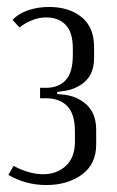

<svg xmlns="http://www.w3.org/2000/svg" viewBox="-20 -523 336 551"><path d="M113 8Q54 8 4 -21L19 -47Q39 -36 61 -29.5Q83 -23 104 -23Q143 -23 169 -47Q195 -71 195 -116V-146Q195 -196 173 -218.5Q151 -241 112 -241H95V-271H112Q148 -271 168.5 -293Q189 -315 189 -365V-384Q189 -430 168.5 -451.5Q148 -473 113 -473Q92 -473 72 -465Q52 -457 36 -444L16 -466Q33 -484 60.5 -493.5Q88 -503 121 -503Q178 -503 214 -474Q250 -445 250 -388V-357Q250 -312 223.5 -288.5Q197 -265 157 -261L144 -259V-253L157 -252Q199 -249 227.5 -223.5Q256 -198 256 -150V-108Q256 -52 215 -22Q174 8 113 8Z"/></svg>

Font: Moniqa Paragraph
Style: Regular
Weight: 400
Designer: Rajesh Rajput
Foundry: Rajesh Rajput
Version: Version 1.000